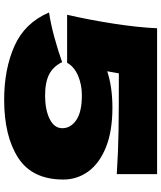

<svg xmlns="http://www.w3.org/2000/svg" viewBox="54 -820 776 924"><g transform="rotate(90 442.0 -358.0)"><path d="M844 -275Q844 -125 739.5 -57.5Q635 10 460 10Q313 10 201.5 -39.5Q90 -89 40 -206Q95 -214 160.5 -232Q226 -250 279 -269Q300 -226 338 -206.5Q376 -187 440 -187Q508 -187 552.5 -209Q597 -231 597 -270Q597 -310 558 -337Q519 -364 439 -364Q387 -364 344 -345.5Q301 -327 282 -293H51Q75 -396 93.5 -515Q112 -634 116 -726H818V-532Q707 -539 608.5 -540.5Q510 -542 333 -542L323 -486Q399 -511 498 -511Q612 -511 689.5 -479.5Q767 -448 805.5 -394.5Q844 -341 844 -275Z"/></g></svg>

Font: Dela Gothic One
Style: Regular
Weight: 400
Designer: aratakana
Foundry: aratakana
Version: Version 1.004